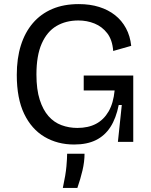

<svg xmlns="http://www.w3.org/2000/svg" viewBox="-20 -693 738 938"><path d="M342 13Q261 13 197.5 -24.5Q134 -62 98 -137Q62 -212 62 -327Q62 -408 82 -471.5Q102 -535 140.5 -580Q179 -625 235 -649Q291 -673 365 -673Q420 -673 464.5 -659Q509 -645 542 -619Q575 -593 595.5 -555Q616 -517 621 -469L533 -444Q529 -498 504 -530.5Q479 -563 442 -578Q405 -593 363 -593Q302 -593 256 -566Q210 -539 184 -480.5Q158 -422 158 -329Q158 -256 174 -206Q190 -156 217 -125.5Q244 -95 280.5 -81.5Q317 -68 358 -68Q411 -68 449 -88Q487 -108 510.5 -148.5Q534 -189 540 -251H389V-324H631V-225V0H556L575 -180H560Q547 -115 519.5 -72.5Q492 -30 448.5 -8.5Q405 13 342 13ZM287 225Q301 160 304.5 120Q308 80 308 58H393Q393 97 383 139.5Q373 182 358 225Z"/></svg>

Font: Bricolage Grotesque 96pt ExtraBold
Style: Regular
Weight: 400
Version: Version 1.001;gftools[0.9.33.dev8+g029e19f]